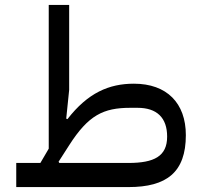

<svg xmlns="http://www.w3.org/2000/svg" viewBox="-20 -760 817 780"><path d="M46 0H502C657 0 735 -60 735 -211C735 -341 658 -420 524 -420C423 -420 337 -383 254 -276L249 -278L261 -395V-740H178V-156L144 -98H46ZM261 -170C339 -292 400 -322 509 -322H539C617 -322 659 -282 659 -205C659 -125 606 -98 502 -98H221L218 -103Z"/></svg>

Font: IBM Plex Arabic Text
Style: Regular
Weight: 450
Designer: Mike Abbink, Paul van der Laan, Pieter van Rosmalen, Wael Morcos, Khajak Apelian
Foundry: Bold Monday
Version: Version 1.0